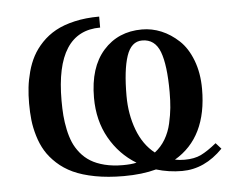

<svg xmlns="http://www.w3.org/2000/svg" viewBox="-43 -551 746 613"><g transform="rotate(-5 330.0 -245.0)"><path d="M48.8 -245.1Q48.8 -272 51.5 -296.1Q54.2 -320.3 61.3 -346.7Q68.4 -373 80.1 -395Q91.8 -417 111.1 -437.3Q130.4 -457.5 155.5 -471.4Q180.7 -485.4 216.6 -493.7Q252.4 -502 295.9 -502V-466.8Q152.8 -466.8 152.8 -245.1Q152.8 -218.8 154.5 -197.3Q156.2 -175.8 161.1 -152.3Q166 -128.9 173.8 -110.6Q181.6 -92.3 195.3 -75.4Q209 -58.6 227.3 -47.4Q245.6 -36.1 271.7 -29.5Q297.9 -22.9 330.1 -22.9Q356.4 -22.9 374 -26.9Q320.3 -59.6 288.6 -115.7Q256.8 -171.9 256.8 -245.1Q256.8 -342.3 304.2 -395.8Q351.6 -449.2 428.2 -449.2Q460 -449.2 490 -436.8Q520 -424.3 545.9 -400.1Q571.8 -376 587.4 -335.2Q603 -294.4 603 -243.2Q603 -87.9 497.1 -25.9Q511.7 -22.9 527.8 -22.9Q559.6 -22.9 581.1 -33.4Q602.5 -43.9 630.9 -66.9L647.9 -47.9Q589.4 12.2 517.1 12.2Q474.6 12.2 434.1 0Q389.2 12.2 330.1 12.2Q279.3 12.2 238.3 4.4Q197.3 -3.4 168.5 -16.8Q139.6 -30.3 117.9 -50.3Q96.2 -70.3 83.3 -91.8Q70.3 -113.3 62.3 -140.1Q54.2 -167 51.5 -191.7Q48.8 -216.3 48.8 -245.1ZM360.8 -242.2Q360.8 -183.1 379.6 -133.1Q398.4 -83 435.1 -54.2Q455.6 -69.8 469 -92.5Q482.4 -115.2 488.5 -142.3Q494.6 -169.4 496.8 -192.1Q499 -214.8 499 -242.2Q499 -329.1 482.9 -371.6Q466.8 -414.1 425.8 -414.1Q390.6 -414.1 375.7 -369.4Q360.8 -324.7 360.8 -242.2Z"/></g></svg>

Font: Heuristica
Style: Regular
Weight: 400
Version: Version 1.0.2